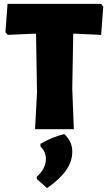

<svg xmlns="http://www.w3.org/2000/svg" viewBox="-20 -667 559 991"><path d="M513 -633 502 -487 370 -493H358L353 -210L361 0H161L171 -190L166 -493H153L20 -487L8 -501L19 -647H502ZM353 116Q353 166 321.5 211.5Q290 257 223 304L171 258L169 246Q217 204 217 153Q217 117 189 89V75Q250 40 312 25Q333 45 343 67Q353 89 353 116Z"/></svg>

Font: Luna Sans Black
Style: Regular
Weight: 900
Designer: Juan Pablo del Peral
Foundry: Huerta Tipografica
Version: Version 2.001; ttfautohint (v1.5)